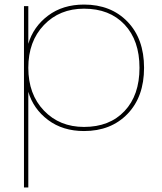

<svg xmlns="http://www.w3.org/2000/svg" viewBox="-20 -567 711 841"><path d="M104 -375Q126 -450 190.5 -498.5Q255 -547 348 -547Q466 -547 538.5 -472Q611 -397 611 -270Q611 -143 538.5 -68Q466 7 348 7Q255 7 190.5 -41.5Q126 -90 104 -165V254H85V-540H104ZM348 -529Q241 -529 172.5 -457.5Q104 -386 104 -270Q104 -154 172.5 -82.5Q241 -11 348 -11Q460 -11 525.5 -80.5Q591 -150 591 -270Q591 -390 525.5 -459.5Q460 -529 348 -529Z"/></svg>

Font: Poppins Thin
Style: Regular
Weight: 250
Designer: Ninad Kale (Devanagari), Jonny Pinhorn (Latin)
Foundry: Indian Type Foundry
Version: Version 3.200;PS 1.000;hotconv 16.6.54;makeotf.lib2.5.65590